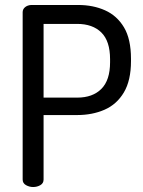

<svg xmlns="http://www.w3.org/2000/svg" viewBox="-20 -751 575 771"><path d="M113 0Q98 0 84.5 -7.5Q71 -15 71 -30V-702Q71 -714 80.5 -722Q90 -730 105 -731H294Q354 -731 402 -709.5Q450 -688 478 -641Q506 -594 506 -515V-506Q506 -428 477.5 -380Q449 -332 400 -310.5Q351 -289 290 -289H155V-30Q155 -15 142 -7.5Q129 0 113 0ZM155 -359H290Q352 -359 387 -394Q422 -429 422 -501V-513Q422 -586 387 -620.5Q352 -655 290 -655H155Z"/></svg>

Font: Dosis Medium
Style: Regular
Weight: 500
Designer: EdgarTolentino, PabloImpallari, IginoMarini
Foundry: EdgarTolentino, PabloImpallari, IginoMarini
Version: Version 3.001; ttfautohint (v1.8.2)